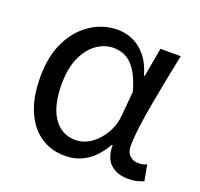

<svg xmlns="http://www.w3.org/2000/svg" viewBox="-104 -672 834 801"><g transform="rotate(20 312.5 -272.0)"><path d="M260 13Q199 13 152 -18.5Q105 -50 78.5 -111.5Q52 -173 52 -262Q52 -356 85 -421.5Q118 -487 172.5 -522Q227 -557 290 -557Q324 -557 356.5 -543Q389 -529 415.5 -497.5Q442 -466 457 -414H460L483 -543H573Q562 -490 550.5 -431Q539 -372 528.5 -314.5Q518 -257 511.5 -206.5Q505 -156 505 -119Q505 -92 520.5 -77.5Q536 -63 559 -63Q568 -63 578 -65Q588 -67 596 -71L609 -1Q598 4 581 8.5Q564 13 540 13Q492 13 462.5 -13.5Q433 -40 433 -97H429Q367 13 260 13ZM279 -64Q315 -64 347.5 -86.5Q380 -109 402 -147.5Q424 -186 427 -232L436 -335Q424 -379 408.5 -407.5Q393 -436 375 -452Q357 -468 337.5 -474Q318 -480 299 -480Q260 -480 225 -455.5Q190 -431 168 -383Q146 -335 146 -263Q146 -168 181.5 -116Q217 -64 279 -64Z"/></g></svg>

Font: lsinhala05
Style: Book
Weight: 400
Designer: Jelle Bosma - Monotype Design Team
Foundry: Monotype Imaging Inc.
Version: Version 2.003